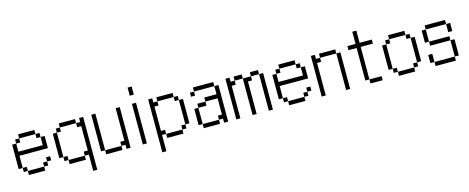

<svg xmlns="http://www.w3.org/2000/svg" viewBox="-46 -1887 7425 3041"><g transform="rotate(-15 3666.5 -366.5)"><path d="M600 -133.3H533.3V-200H600ZM600 -333.3H133.3V-133.3H66.7V-533.3H133.3V-400H533.3V-533.3H600ZM133.3 -133.3H200V-66.7H133.3ZM133.3 -533.3V-600H200V-533.3ZM533.3 -133.3V-66.7H466.7V-133.3ZM533.3 -600V-533.3H466.7V-600ZM200 -66.7H466.7V0H200ZM200 -600V-666.7H466.7V-600Z M1266.7 200H1200V-66.7H1133.3V-133.3H1200V-533.3H1133.3V-600H1200V-666.7H1266.7ZM800 -133.3H733.3V-533.3H800ZM800 -66.7V-133.3H866.7V-66.7ZM800 -533.3V-600H866.7V-533.3ZM866.7 -66.7H1133.3V0H866.7ZM866.7 -600V-666.7H1133.3V-600Z M1866.7 0H1800V-66.7H1733.3V-133.3H1800V-666.7H1866.7ZM1400 -66.7V-666.7H1466.7V-66.7ZM1466.7 -66.7H1733.3V0H1466.7Z M2066.7 0V-666.7H2133.3V0ZM2133.3 -800H2066.7V-933.3H2133.3Z M2866.7 -133.3H2800V-533.3H2866.7ZM2400 -133.3H2466.7V-66.7H2400V200H2333.3V-666.7H2400V-600H2466.7V-533.3H2400ZM2800 -133.3V-66.7H2733.3V-133.3ZM2800 -600V-533.3H2733.3V-600ZM2466.7 -66.7H2733.3V0H2466.7ZM2466.7 -600V-666.7H2733.3V-600Z M3066.7 -66.7H3000V-333.3H3066.7ZM3066.7 0V-66.7H3333.3V0ZM3066.7 -333.3V-400H3200V-333.3ZM3066.7 -600V-666.7H3400V-600ZM3066.7 -533.3H3000V-600H3066.7ZM3200 -400V-466.7H3400V-600H3466.7V0H3400V-66.7H3333.3V-133.3H3400V-400Z M4133.3 0V-600H4200V0ZM3600 0V-666.7H3666.7V-600H3733.3V-533.3H3666.7V0ZM4133.3 -666.7V-600H4000V-666.7ZM3733.3 -600V-666.7H3866.7V-600ZM3866.7 0V-600H4000V-533.3H3933.3V0Z M4866.7 -133.3H4800V-200H4866.7ZM4866.7 -333.3H4400V-133.3H4333.3V-533.3H4400V-400H4800V-533.3H4866.7ZM4400 -133.3H4466.7V-66.7H4400ZM4400 -533.3V-600H4466.7V-533.3ZM4800 -133.3V-66.7H4733.3V-133.3ZM4800 -600V-533.3H4733.3V-600ZM4466.7 -66.7H4733.3V0H4466.7ZM4466.7 -600V-666.7H4733.3V-600Z M5466.7 0H5400V-600H5466.7ZM5000 0V-666.7H5066.7V-600H5133.3V-533.3H5066.7V0ZM5133.3 -600V-666.7H5400V-600Z M5600 -600V-666.7H5733.3V-866.7H5800V-666.7H6000V-600H5800V-66.7H5733.3V-600ZM5800 -66.7H6000V0H5800Z M6600 -133.3V-66.7H6533.3V-133.3ZM6600 -600V-533.3H6533.3V-600ZM6600 -533.3H6666.7V-133.3H6600ZM6133.3 -133.3V-533.3H6200V-133.3ZM6200 -133.3H6266.7V-66.7H6200ZM6200 -533.3V-600H6266.7V-533.3ZM6266.7 -66.7H6533.3V0H6266.7ZM6266.7 -600V-666.7H6533.3V-600Z M7266.7 -66.7H7200V-333.3H7266.7ZM7266.7 -466.7H7200V-600H7266.7ZM6800 -66.7V-200H6866.7V-66.7ZM6800 -400V-600H6866.7V-400ZM6866.7 -66.7H7200V0H6866.7ZM6866.7 -333.3V-400H7200V-333.3ZM6866.7 -600V-666.7H7200V-600Z"/></g></svg>

Font: Galmuri14 Regular
Style: Regular
Weight: 400
Designer: Lee Minseo (quiple)
Version: Version 2.399;hotconv 1.1.1;makeotfexe 2.6.0 DEVELOPMENT